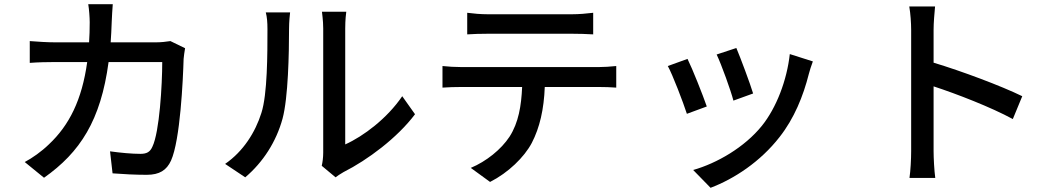

<svg xmlns="http://www.w3.org/2000/svg" viewBox="-20 -813 5040 916"><path d="M863 -583 793 -617C773 -614 750 -611 724 -611H508C510 -642 512 -675 513 -709C514 -733 516 -770 518 -793H401C405 -770 408 -729 408 -707C408 -673 407 -641 405 -611H244C205 -611 160 -614 122 -617V-513C160 -516 207 -517 244 -517H396C371 -336 310 -215 213 -124C178 -90 134 -59 98 -40L190 35C362 -86 461 -239 498 -517H754C754 -409 741 -183 707 -113C696 -88 680 -79 650 -79C609 -79 556 -84 505 -91L517 14C568 18 626 21 680 21C741 21 775 -1 796 -47C840 -145 853 -431 856 -532C857 -544 860 -566 863 -583Z M1515 -22 1581 33C1589 27 1601 18 1619 8C1734 -50 1875 -155 1960 -268L1899 -354C1827 -248 1714 -163 1627 -124C1627 -167 1627 -607 1627 -677C1627 -718 1631 -751 1632 -757H1516C1516 -751 1522 -718 1522 -677C1522 -607 1522 -134 1522 -85C1522 -62 1519 -39 1515 -22ZM1054 -31 1150 33C1235 -39 1298 -137 1328 -247C1355 -347 1359 -560 1359 -674C1359 -709 1363 -746 1364 -754H1248C1254 -731 1256 -707 1256 -673C1256 -558 1256 -363 1227 -274C1198 -182 1141 -91 1054 -31Z M2209 -752V-649C2237 -651 2274 -652 2307 -652C2367 -652 2654 -652 2710 -652C2741 -652 2778 -651 2810 -649V-752C2778 -748 2741 -745 2710 -745C2654 -745 2367 -745 2306 -745C2274 -745 2239 -748 2209 -752ZM2091 -498V-395C2118 -397 2152 -398 2182 -398H2471C2467 -308 2454 -228 2411 -161C2371 -100 2300 -43 2226 -12L2318 55C2405 11 2481 -63 2517 -131C2555 -204 2575 -292 2579 -398H2836C2862 -398 2897 -397 2920 -395V-498C2895 -495 2857 -493 2836 -493C2780 -493 2241 -493 2182 -493C2151 -493 2119 -495 2091 -498Z M3493 -584 3399 -553C3422 -505 3467 -380 3479 -333L3573 -367C3560 -411 3511 -542 3493 -584ZM3858 -520 3748 -555C3734 -429 3684 -299 3615 -213C3532 -110 3400 -34 3287 -2L3370 83C3483 40 3607 -41 3699 -159C3769 -248 3812 -354 3839 -461C3843 -477 3849 -495 3858 -520ZM3260 -532 3166 -498C3188 -459 3240 -323 3257 -270L3352 -305C3333 -360 3283 -486 3260 -532Z M4327 -92C4327 -53 4324 1 4319 36H4442C4437 0 4434 -61 4434 -92V-401C4544 -365 4707 -302 4812 -245L4857 -354C4757 -403 4567 -474 4434 -514V-670C4434 -705 4438 -749 4441 -782H4318C4324 -748 4327 -702 4327 -670C4327 -586 4327 -156 4327 -92Z"/></svg>

Font: Noto Sans TC Medium
Style: Regular
Weight: 500
Designer: Ryoko NISHIZUKA 西塚涼子 (kana, bopomofo & ideographs); Paul D. Hunt (Latin, Greek & Cyrillic); Sandoll Communications 산돌커뮤니
Foundry: Adobe
Version: Version 2.004;hotconv 1.0.118;makeotfexe 2.5.65603